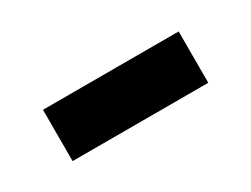

<svg xmlns="http://www.w3.org/2000/svg" viewBox="-28 -447 440 337"><g transform="rotate(-30 192.5 -278.0)"><path d="M55 -226V-330H330V-226Z"/></g></svg>

Font: Montserrat SemiBold
Style: Regular
Weight: 600
Designer: Julieta Ulanovsky
Foundry: Julieta Ulanovsky
Version: Version 9.000; ttfautohint (v1.8.4.7-5d5b)